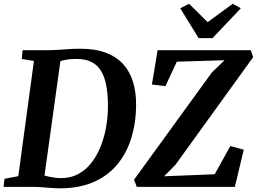

<svg xmlns="http://www.w3.org/2000/svg" viewBox="-28 -1016 1397 1044"><path d="M95 -743H241Q280.5 -744 322.5 -747.5Q364.5 -751 405.5 -751Q489.5 -751.5 548.2 -729Q607 -706.5 643 -665.8Q679 -625 695.5 -570Q712 -515 712 -450.5Q712 -351 686.5 -267.2Q661 -183.5 609.8 -121.8Q558.5 -60 480.5 -26Q402.5 8 297.5 8Q281.5 8 263 6.8Q244.5 5.5 225 4Q205.5 2.5 186.5 1.2Q167.5 0 149.5 0H-8.5L-3.5 -44L71.5 -58L156.5 -684.5L90.5 -695.5ZM209 -26 195.5 -68.5Q200.5 -65 219 -60Q237.5 -55 260.5 -51.2Q283.5 -47.5 302 -47.5Q357.5 -47.5 399.5 -70.8Q441.5 -94 471.8 -134Q502 -174 521.2 -224.5Q540.5 -275 549.8 -330Q559 -385 559 -438Q559 -506.5 549 -555.5Q539 -604.5 518.2 -635.5Q497.5 -666.5 465.2 -681Q433 -695.5 388 -695.5Q364 -695.5 345.2 -693.2Q326.5 -691 313 -687.2Q299.5 -683.5 291 -679.5L304 -709.5ZM715.5 0 701 -39 1124 -622 1193 -688.5 933.5 -680.5 871.5 -547.5 798 -556.5 829 -743H1335.5L1348.5 -705L926 -120L864.5 -57.5L1139.5 -68.5L1224.5 -222L1297.5 -202L1249 0ZM1052 -808.5 952 -971 1000 -995.5Q1025.5 -970.5 1050.8 -945.5Q1076 -920.5 1101 -895.5Q1134.5 -920.5 1169 -945.5Q1203.5 -970.5 1237.5 -995.5L1281.5 -971L1127.5 -808.5Z"/></svg>

Font: Merriweather 28pt
Style: Bold Italic
Weight: 700
Italic angle: -7.8°
Version: Version 2.101